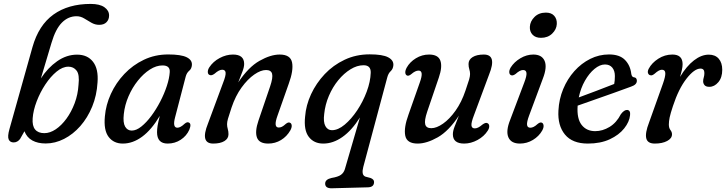

<svg xmlns="http://www.w3.org/2000/svg" viewBox="-20 -742 3800 1005"><path d="M249.5 -517.5 194 -331.5Q230 -387 279.2 -421.5Q328.5 -456 383.5 -456Q438 -456 467 -418.5Q496 -381 490.5 -310.5Q486.5 -242 462.5 -183.8Q438.5 -125.5 400.5 -82.2Q362.5 -39 315.5 -15Q268.5 9 219 9Q177.5 9 149 -6.8Q120.5 -22.5 108 -55L85 -14.5Q79 -6.5 70.5 -1.5Q62 3.5 51.5 3.5Q32.5 3.5 25.5 -12Q18.5 -27.5 29.5 -66.5L150 -495.5Q182.5 -610.5 260 -666Q337.5 -721.5 454.5 -721.5Q502 -721.5 526.5 -704.2Q551 -687 551 -661Q551 -639.5 537.5 -625.8Q524 -612 499.5 -612Q477.5 -612 458.2 -623.2Q439 -634.5 420.2 -645.8Q401.5 -657 380.5 -657Q337.5 -657 304.2 -623.8Q271 -590.5 249.5 -517.5ZM338 -393Q307.5 -393 276 -367Q244.5 -341 217.2 -299.8Q190 -258.5 172 -211.5Q154 -164.5 151 -123Q148 -83 164 -64Q180 -45 212 -45Q241.5 -45 271.8 -65.2Q302 -85.5 327.8 -120.8Q353.5 -156 370.8 -201.8Q388 -247.5 391 -298.5Q397 -351.5 381 -372.2Q365 -393 338 -393Z M896.5 -128Q882 -73.5 908.5 -73.5Q924.5 -73.5 946 -94Q959 -105 967.5 -101Q984 -95 971 -63Q956.5 -30.5 926 -10.5Q895.5 9.5 857.5 9.5Q802 9.5 802 -50Q802 -65.5 805 -84.2Q808 -103 816.5 -135.5Q773 -62.5 724 -26.5Q675 9.5 623 9.5Q575 9.5 548.5 -25.5Q522 -60.5 529 -133Q534 -192.5 560.2 -250.2Q586.5 -308 630.8 -354.8Q675 -401.5 733.2 -429.2Q791.5 -457 860.5 -457Q927 -457 956.8 -442.5Q986.5 -428 984.5 -401.5Q983 -382 970.2 -371.5Q957.5 -361 952 -341ZM628 -144.5Q623 -100 635 -79.2Q647 -58.5 669.5 -58.5Q693.5 -58.5 720 -79.8Q746.5 -101 772 -135.2Q797.5 -169.5 818.8 -210.5Q840 -251.5 853.2 -291.8Q866.5 -332 868.5 -364.5Q871 -399.5 830.5 -399.5Q798 -399.5 764.5 -378Q731 -356.5 701.8 -320Q672.5 -283.5 652.8 -238Q633 -192.5 628 -144.5Z M1077.5 -349.5Q1068.5 -352.5 1067.8 -364.2Q1067 -376 1075.5 -389.5Q1095.5 -420 1129.8 -438.2Q1164 -456.5 1199.5 -456.5Q1258 -456.5 1258 -407.5Q1258 -391 1249.5 -368.8Q1241 -346.5 1227 -310.5Q1280 -390.5 1338.2 -423.5Q1396.5 -456.5 1444 -456.5Q1500.5 -456.5 1508.8 -415Q1517 -373.5 1491.5 -304L1432.5 -136.5Q1410 -74.5 1439 -74.5Q1447.5 -74.5 1455.8 -78.5Q1464 -82.5 1476 -93.5Q1489.5 -104.5 1498 -99.5Q1505.5 -96.5 1506.8 -85.8Q1508 -75 1500 -60Q1481.5 -27.5 1451 -9Q1420.5 9.5 1384 9.5Q1336.5 9.5 1325 -22.2Q1313.5 -54 1333 -111L1394 -290Q1409.5 -336 1404.2 -355.8Q1399 -375.5 1372.5 -375.5Q1345 -375.5 1310.8 -351.8Q1276.5 -328 1244.5 -284Q1212.5 -240 1192 -179Q1178 -137 1173.2 -120.2Q1168.5 -103.5 1168.5 -92Q1168.5 -79.5 1172.2 -67Q1176 -54.5 1176 -39.5Q1176 -16.5 1154.5 -3.5Q1133 9.5 1096 9.5Q1026.5 9.5 1068.5 -95L1147.5 -308Q1162.5 -346 1161 -361.5Q1159.5 -377 1143 -377Q1126.5 -377 1103.5 -356.5Q1087.5 -344.5 1077.5 -349.5Z M1717.5 243.5Q1682 244.5 1682 219Q1682 197 1715.5 189.5Q1749 184 1764 173.5Q1779 163 1785 144L1864 -127Q1821 -59 1772.2 -24.8Q1723.5 9.5 1672 9.5Q1623 9.5 1596.2 -25.8Q1569.5 -61 1577 -131.5Q1581.5 -191 1608.2 -248.8Q1635 -306.5 1679.5 -353.8Q1724 -401 1783.8 -429.2Q1843.5 -457.5 1915 -457.5Q1982.5 -457.5 2011.8 -442Q2041 -426.5 2039 -400.5Q2037.5 -381 2025 -369.5Q2012.5 -358 2007 -336.5L1881.5 132Q1876.5 151 1878.5 164.2Q1880.5 177.5 1892.5 182.5L1919 189.5Q1938 196.5 1938 210.5Q1938 237.5 1906.5 238.5ZM1677 -145.5Q1671.5 -103.5 1683.2 -82Q1695 -60.5 1717.5 -60.5Q1749.5 -60.5 1784.2 -89.5Q1819 -118.5 1849.5 -164.2Q1880 -210 1899.5 -262.2Q1919 -314.5 1920.5 -361Q1922 -400.5 1883 -400.5Q1849 -400.5 1814.5 -379.2Q1780 -358 1750.5 -322Q1721 -286 1701.5 -240.2Q1682 -194.5 1677 -145.5Z M2531 -97.5Q2540 -94 2540.8 -82.5Q2541.5 -71 2533 -58Q2514 -28 2479.5 -9.2Q2445 9.5 2409.5 9.5Q2350.5 9.5 2350.5 -39Q2350.5 -56 2359 -78Q2367.5 -100 2382 -136.5Q2329 -56 2271.2 -23.2Q2213.5 9.5 2166 9.5Q2109.5 9.5 2101.2 -32Q2093 -73.5 2118.5 -143L2177.5 -310.5Q2200 -372.5 2171 -372.5Q2154 -372.5 2133.5 -354.5Q2118.5 -342 2110 -347Q2102.5 -350.5 2101.5 -361.2Q2100.5 -372 2108.5 -387.5Q2125 -417.5 2157 -437Q2189 -456.5 2226 -456.5Q2273.5 -456.5 2285 -424.5Q2296.5 -392.5 2277 -336L2216 -157Q2200.5 -111 2205.8 -91Q2211 -71 2237.5 -71Q2265 -71 2299 -94.8Q2333 -118.5 2364.5 -162.8Q2396 -207 2416.5 -268Q2431 -309.5 2435.8 -326.5Q2440.5 -343.5 2440.5 -354.5Q2440.5 -367 2436.5 -379.5Q2432.5 -392 2432.5 -407Q2432.5 -430 2454 -443.2Q2475.5 -456.5 2512.5 -456.5Q2582.5 -456.5 2540 -351.5L2461 -139Q2446 -100.5 2447.8 -85.2Q2449.5 -70 2465.5 -70Q2473.5 -70 2483 -74.5Q2492.5 -79 2506 -90.5Q2522 -102 2531 -97.5Z M2811.5 -544Q2783 -544 2767.5 -560.5Q2752 -577 2753.5 -602Q2755 -630.5 2777.8 -653.2Q2800.5 -676 2837.5 -676Q2866.5 -676 2881.2 -659Q2896 -642 2894.5 -616Q2893 -588 2870.2 -566Q2847.5 -544 2811.5 -544ZM2749.5 -137Q2737 -103.5 2738.8 -88.5Q2740.5 -73.5 2756 -73.5Q2764 -73.5 2773 -77.8Q2782 -82 2794 -93Q2808 -104.5 2817 -99.5Q2824 -96 2825.2 -85Q2826.5 -74 2818 -58.5Q2801 -28.5 2769.5 -9.5Q2738 9.5 2701.5 9.5Q2655.5 9.5 2641.2 -23Q2627 -55.5 2650 -113.5L2724 -309.5Q2737.5 -344.5 2735.8 -360Q2734 -375.5 2718 -375.5Q2701.5 -375.5 2679 -355Q2664 -344 2655 -348.5Q2647 -351.5 2645.8 -362.5Q2644.5 -373.5 2653 -388.5Q2671 -417.5 2703.8 -437Q2736.5 -456.5 2771.5 -456.5Q2816 -456.5 2830.5 -423.8Q2845 -391 2821.5 -330.5Z M3278 -139Q3274.5 -104 3247.2 -69.8Q3220 -35.5 3171.8 -13Q3123.5 9.5 3057 9.5Q2976 9.5 2937.2 -37.8Q2898.5 -85 2903 -163Q2906 -223 2928 -276Q2950 -329 2986.5 -369.8Q3023 -410.5 3069.5 -433.8Q3116 -457 3168 -457Q3223.5 -457 3251.5 -428.2Q3279.5 -399.5 3284.5 -354.5Q3287.5 -339 3297.5 -337.5Q3312.5 -336.5 3313.5 -321Q3315 -299 3283 -288.5Q3245.5 -274.5 3193.5 -256Q3141.5 -237.5 3090.2 -219.5Q3039 -201.5 3003.5 -189V-187Q2999 -121 3024.5 -88.2Q3050 -55.5 3095.5 -55.5Q3134 -55.5 3170.5 -77.5Q3207 -99.5 3230 -144.5Q3247.5 -167.5 3263 -166.5Q3281 -165 3278 -139ZM3146.5 -404.5Q3120 -404.5 3092 -381.5Q3064 -358.5 3041.8 -319.5Q3019.5 -280.5 3009.5 -232Q3049 -246.5 3101.8 -266.5Q3154.5 -286.5 3195 -302.5Q3198.5 -319 3198.5 -344Q3198.5 -371.5 3185 -388Q3171.5 -404.5 3146.5 -404.5Z M3385 -348Q3376 -349 3372.2 -358.5Q3368.5 -368 3375.5 -382Q3391.5 -412.5 3425.5 -434.5Q3459.5 -456.5 3499.5 -456.5Q3553 -456.5 3553 -406Q3553 -393 3549.2 -376Q3545.5 -359 3539.5 -339.5Q3573.5 -396 3612.5 -426Q3651.5 -456 3690 -456Q3723.5 -456 3742 -434.8Q3760.5 -413.5 3760.5 -376.5Q3760.5 -336 3740 -311.8Q3719.5 -287.5 3693 -287.5Q3675.5 -287.5 3668 -296.2Q3660.5 -305 3660.5 -316.5Q3660.5 -327 3663.8 -337Q3667 -347 3667 -360Q3667 -383 3646.5 -383Q3614.5 -383 3573.2 -330Q3532 -277 3502.5 -187Q3489.5 -148 3485.2 -127.2Q3481 -106.5 3481 -90.5Q3481 -72 3489.2 -61.5Q3497.5 -51 3497.5 -39Q3497.5 -17.5 3472 -4Q3446.5 9.5 3407.5 9.5Q3369.5 9.5 3362.8 -18Q3356 -45.5 3377.5 -101L3450 -304Q3463.5 -342 3462.5 -359.5Q3461.5 -377 3444.5 -377Q3429.5 -377 3407 -356.5Q3393 -345 3385 -348Z"/></svg>

Font: Fraunces 72pt SuperSoft
Style: Italic
Weight: 400
Italic angle: -16°
Version: Version 1.000;[b76b70a41]